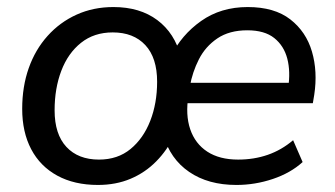

<svg xmlns="http://www.w3.org/2000/svg" viewBox="-20 -516 951 545"><path d="M258 9Q191 9 142.5 -17.5Q94 -44 68.5 -92.5Q43 -141 43 -207Q43 -270 61.5 -322.5Q80 -375 115 -414Q150 -453 197.5 -474.5Q245 -496 302 -496Q377 -496 426.5 -459Q476 -422 493 -356H465Q495 -417 551 -456.5Q607 -496 683 -496Q759 -496 804 -461Q849 -426 865.5 -369.5Q882 -313 872 -247L868 -223H494L502 -281H816L798 -267Q805 -313 795.5 -349.5Q786 -386 758.5 -408Q731 -430 682 -430Q631 -430 597 -407Q563 -384 544.5 -347.5Q526 -311 519 -271L515 -245Q506 -190 520 -149Q534 -108 568.5 -85.5Q603 -63 656 -63Q701 -63 740 -76.5Q779 -90 812 -118L839 -56Q805 -25 754.5 -8Q704 9 651 9Q571 9 517 -28Q463 -65 444 -132H475Q455 -90 423.5 -58Q392 -26 350.5 -8.5Q309 9 258 9ZM261 -63Q314 -63 350.5 -93Q387 -123 406.5 -173Q426 -223 426 -284Q426 -352 392.5 -388Q359 -424 300 -424Q247 -424 210 -394.5Q173 -365 154 -315Q135 -265 135 -203Q135 -135 168.5 -99Q202 -63 261 -63Z"/></svg>

Font: Nunito Sans 12pt Medium
Style: Italic
Weight: 500
Italic angle: -9°
Designer: Vernon Adams
Foundry: Vernon Adams
Version: Version 3.101;gftools[0.9.27]